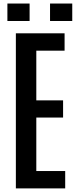

<svg xmlns="http://www.w3.org/2000/svg" viewBox="-20 -1044 420 1064"><path d="M67.9 0V-859.4H337.9V-763.2H181.2V-487.8H329.6V-392.6H181.2V-96.2H341.3V0ZM257.3 -927.7V-1024.4H380.4V-927.7ZM21 -927.7V-1024.4H144V-927.7Z"/></svg>

Font: Antonio SemiBold
Style: Regular
Weight: 600
Designer: Vernon Adams
Foundry: Vernon Adams
Version: Version 1.002